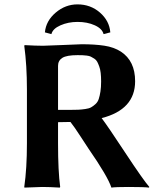

<svg xmlns="http://www.w3.org/2000/svg" viewBox="-20 -854 727 877"><path d="M334 -602.1C343.4 -602.1 350.8 -602 356.2 -601.8C361.6 -601.6 368.2 -601.1 376.2 -600.1C384.2 -599.1 390.5 -597.5 395 -595.2C399.6 -592.9 404.8 -589.9 410.6 -586.2C416.5 -582.4 421 -577.6 424.1 -571.8C427.2 -565.9 430.3 -558.8 433.3 -550.5C436.4 -542.2 438.6 -532.4 439.9 -521C441.2 -509.6 441.9 -496.6 441.9 -481.9C441.9 -464 440.8 -448.5 438.7 -435.3C436.6 -422.1 434 -410.9 430.9 -401.6C427.8 -392.3 422.9 -384.6 416 -378.4C409.2 -372.2 402.6 -367.4 396.2 -363.8C389.9 -360.2 380.9 -357.6 369.4 -356C357.8 -354.3 347.2 -353.3 337.6 -352.8C328 -352.3 315.1 -352.1 298.8 -352.1H245.1V-553.2C245.1 -569.2 251.6 -581.3 264.6 -589.6C277.7 -597.9 300.8 -602.1 334 -602.1ZM245.1 -295.9C256.8 -295.9 275.7 -296.2 301.8 -296.9C312.8 -283.2 328.5 -260.7 348.9 -229.2C369.2 -197.8 380.9 -180 383.8 -175.8C442.7 -90.8 477.7 -31.2 488.8 2.9C501.5 1 527.5 0 566.9 0C615.7 0 646.8 1 660.2 2.9L662.1 0C643.6 -21.2 607.1 -73 552.7 -155.5C498.4 -238 462.2 -291 444.3 -314.5C546.2 -340.5 597.2 -396.6 597.2 -482.9C597.2 -544.8 575.5 -589.8 532.2 -618.2C511.1 -631.8 485.8 -640.9 456.5 -645.3C427.2 -649.7 392.7 -651.9 353 -651.9C345.2 -651.9 316.5 -650.7 266.8 -648.4C217.2 -646.2 187.2 -645 176.8 -645C154 -645 126 -646 92.8 -647.9L90.8 -645C99 -585.4 103 -518.7 103 -444.8V-200.2C103 -123 99 -56.3 90.8 0L91.8 2.9L172.9 0C195.6 0 222.3 1 252.9 2.9L254.9 0C248.4 -47.5 245.1 -114.3 245.1 -200.2ZM185.1 -706.1 214.8 -698.2C218.8 -714.5 232.5 -727.9 256.1 -738.3C279.7 -748.7 305.7 -753.9 334 -753.9C363.9 -753.9 390.2 -748.8 412.8 -738.5C435.5 -728.3 448.9 -714.8 453.1 -698.2L483.9 -706.1C481 -741.5 465.2 -771.7 436.5 -796.6C407.9 -821.5 373.7 -834 334 -834C297.2 -834 264 -821.5 234.4 -796.4C204.8 -771.3 188.3 -741.2 185.1 -706.1Z"/></svg>

Font: Linux Biolinum G
Style: Bold
Weight: 700
Designer: Philipp H. Poll
Foundry: Philipp H. Poll
Version: Version 1.1.0